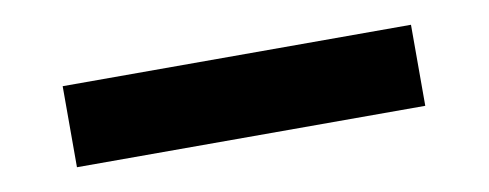

<svg xmlns="http://www.w3.org/2000/svg" viewBox="-28 -28 677 266"><g transform="rotate(-10 310.0 105.0)"><path d="M65 162V48H555V162Z"/></g></svg>

Font: Space Grotesk
Style: Bold
Weight: 700
Designer: Florian Karsten
Foundry: Florian Karsten
Version: Version 2.000